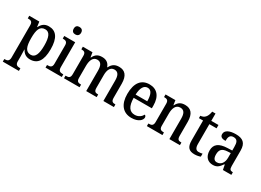

<svg xmlns="http://www.w3.org/2000/svg" viewBox="-25 -1662 3811 2799"><g transform="rotate(30 1881.0 -262.5)"><path d="M15 236H286V192H274C238 192 202 184 202 125V39C202 5 201 -39 199 -74H203C229 -23 271 11 340 11C464 11 530 -75 530 -268C530 -461 463 -546 341 -546C269 -546 227 -508 200 -451H196L184 -536H15V-492H26C64 -492 96 -483 96 -423V121C96 183 60 192 24 192H15ZM317 -53C228 -53 202 -129 202 -269C202 -408 228 -482 317 -482C392 -482 422 -410 422 -270C422 -129 392 -53 317 -53Z M731 -635C765 -635 794 -653 794 -698C794 -744 765 -761 731 -761C696 -761 670 -744 670 -698C670 -653 696 -635 731 -635ZM598 0H872V-44H861C819 -44 788 -55 788 -117V-536H604V-492H612C652 -492 683 -481 683 -423V-113C683 -55 651 -44 610 -44H598Z M909 0H1171V-44H1168C1127 -44 1096 -52 1096 -111V-318C1096 -403 1122 -478 1195 -478C1260 -478 1283 -428 1283 -342V0H1459V-44H1456C1414 -44 1388 -53 1388 -116V-331C1388 -410 1413 -478 1484 -478C1549 -478 1572 -428 1572 -342V0H1749V-44H1746C1704 -44 1678 -53 1678 -116V-351C1678 -488 1621 -547 1525 -547C1462 -547 1412 -525 1379 -455H1373C1350 -522 1300 -547 1239 -547C1173 -547 1130 -525 1097 -457H1092L1079 -536H917V-492H920C961 -492 990 -483 990 -425V-116C990 -53 962 -44 920 -44H909Z M2046 10C2165 10 2218 -50 2218 -93C2218 -112 2207 -125 2195 -130C2173 -89 2130 -53 2066 -53C1979 -53 1933 -117 1931 -261H2237V-306C2237 -464 2161 -547 2036 -547C1900 -547 1822 -452 1822 -264C1822 -91 1903 10 2046 10ZM2128 -316H1932C1937 -429 1972 -491 2037 -491C2103 -491 2128 -422 2128 -316Z M2304 0H2566V-44H2561C2520 -44 2490 -52 2490 -111V-318C2490 -402 2515 -478 2593 -478C2660 -478 2683 -428 2683 -342V0H2860V-44H2856C2814 -44 2789 -53 2789 -116V-351C2789 -488 2733 -547 2635 -547C2570 -547 2525 -525 2491 -457H2487L2475 -536H2309V-492H2314C2354 -492 2385 -483 2385 -424V-116C2385 -53 2353 -44 2311 -44H2304Z M3110 10C3151 10 3190 0 3208 -8V-58C3188 -53 3169 -50 3145 -50C3102 -50 3079 -79 3079 -147V-480H3200V-536H3079V-659H3024C3015 -608 3002 -578 2982 -556C2963 -534 2934 -522 2903 -520V-480H2973V-146C2973 -30 3018 10 3110 10Z M3417 10C3492 10 3521 -27 3560 -82H3568L3584 0H3726V-44H3723C3681 -44 3666 -60 3666 -116V-374C3666 -501 3606 -547 3488 -547C3389 -547 3312 -516 3312 -449C3312 -404 3343 -386 3404 -386C3404 -450 3418 -494 3481 -494C3548 -494 3560 -447 3560 -373V-314L3483 -311C3343 -306 3273 -257 3273 -151C3273 -41 3336 10 3417 10ZM3450 -52C3404 -52 3383 -85 3383 -146C3383 -223 3413 -263 3507 -268L3560 -271V-191C3560 -108 3517 -52 3450 -52Z"/></g></svg>

Font: Noto Serif Lao SemiCondensed Medium
Style: Regular
Weight: 500
Width: 4
Designer: Monotype Design Team
Foundry: Monotype Imaging Inc.
Version: Version 2.003